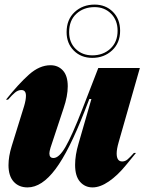

<svg xmlns="http://www.w3.org/2000/svg" viewBox="-20 -804 629 836"><path d="M200 -520Q233 -520 254 -497Q275 -474 275 -428Q275 -386 257 -333L200 -161Q195 -144 195 -136Q195 -116 213 -116Q237 -116 265 -164Q293 -212 339 -330L408 -508H589L497 -186Q488 -155 488 -136Q488 -101 512 -101Q525 -101 535.5 -110Q546 -119 563 -138H572Q566 -131 529 -85.5Q492 -40 454 -14Q416 12 383 12Q350 12 328.5 -12.5Q307 -37 307 -86Q307 -129 322 -179L378 -373H369L348 -319Q281 -147 221.5 -67.5Q162 12 100 12Q62 12 39.5 -13Q17 -38 17 -85Q17 -123 31 -168L85 -342Q93 -369 93 -387Q93 -412 73 -412Q59 -412 46 -401.5Q33 -391 15 -370H6Q61 -439 106.5 -479.5Q152 -520 200 -520ZM270 -664Q270 -719 305 -751.5Q340 -784 392 -784Q440 -784 471.5 -752.5Q503 -721 503 -670Q503 -617 468 -584.5Q433 -552 382 -552Q333 -552 301.5 -583.5Q270 -615 270 -664ZM382 -563Q429 -563 460.5 -592Q492 -621 492 -670Q492 -716 463.5 -744.5Q435 -773 392 -773Q344 -773 312.5 -744Q281 -715 281 -664Q281 -619 309.5 -591Q338 -563 382 -563Z"/></svg>

Font: Nyght Serif Dark Italic
Style: Regular
Weight: 800
Italic angle: -16°
Designer: Maksym Kobuzan
Version: Version 0.400